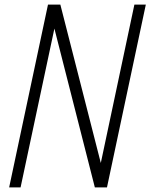

<svg xmlns="http://www.w3.org/2000/svg" viewBox="-20 -820 658 840"><path d="M20 0 190 -800H244L421 -107L568 -800H618L448 0H395L218 -695L70 0Z"/></svg>

Font: Victor Mono Thin Thin
Style: Italic
Weight: 250
Italic angle: -12°
Monospace: yes
Version: Version 1.561;gftools[0.9.30]